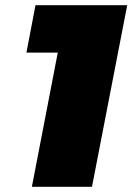

<svg xmlns="http://www.w3.org/2000/svg" viewBox="-20 -721 516 741"><path d="M117 -701H471L335 0H103L203 -518H82Z"/></svg>

Font: TypoPRO Montserrat
Style: Italic
Weight: 900
Italic angle: -11.3°
Designer: Julieta Ulanovsky
Foundry: Julieta Ulanovsky
Version: Version 6.001